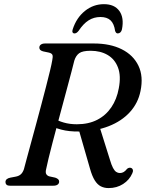

<svg xmlns="http://www.w3.org/2000/svg" viewBox="-20 -914 727 945"><path d="M214.3 -302.3 244.2 -331.6Q265.3 -319.1 294.1 -310.8Q322.8 -302.4 358.2 -302.4Q415.9 -302.4 458.5 -324.3Q501 -346.1 528 -386Q555 -425.8 564.6 -479.2Q576.4 -540.3 560.8 -581.4Q545.3 -622.5 510 -643.3Q474.7 -664.1 425.9 -664.1Q386 -664.1 369.7 -652.1Q353.4 -640.1 345.8 -615.8Q341.2 -596.9 332.4 -563.3Q323.6 -529.8 312.1 -487Q300.6 -444.2 287.8 -396.5Q274.9 -348.8 262.2 -301.1Q249.4 -253.4 238.2 -210.5Q227 -167.5 218.9 -134Q210.7 -100.5 207.1 -81.6Q202.9 -64.9 207.9 -56.8Q212.9 -48.7 222.6 -46L251.6 -39.7Q261.1 -36.5 266.1 -31.9Q271.1 -27.3 271.1 -20.1Q271.1 -10.9 263.8 -5.5Q256.4 0 242.7 0H29.9Q16.8 0 11.8 -5.1Q6.9 -10.1 6.9 -17.8Q6.9 -26.6 13.2 -32.1Q19.6 -37.5 30.9 -39.6L56.7 -44.5Q72.3 -47.3 81.9 -55.6Q91.6 -63.8 97.6 -80.8Q102.1 -98.4 111.1 -131.5Q120.1 -164.5 131.8 -207.7Q143.6 -250.9 156.7 -299.2Q169.8 -347.6 182.6 -396Q195.4 -444.5 206.7 -487.9Q218 -531.4 226 -565.1Q234.1 -598.8 237.2 -617.4Q240.9 -634.9 238.3 -643Q235.7 -651.2 221.2 -655L191.9 -661.2Q182 -664.1 177.8 -668.6Q173.6 -673.2 173.6 -679.7Q173.6 -688.9 181 -694.4Q188.5 -700 201.9 -700H441.6Q522.5 -700 579.3 -671.5Q636.1 -643 661.4 -590.5Q686.6 -538 671.5 -465.7Q659.7 -406.8 619.4 -362.3Q579 -317.9 515.1 -292.9Q451.2 -267.9 369.3 -266.7Q319.5 -266 281.4 -276.1Q243.2 -286.2 214.3 -302.3ZM367.8 -275.5 469.5 -291.9 521.3 -126.9Q528.7 -101.6 536.2 -87.5Q543.6 -73.4 552 -67.9Q560.4 -62.3 569.9 -62.3Q580.3 -62.3 588.7 -67.3Q597 -72.3 604.7 -82.1Q608.2 -86.1 614.2 -87.8Q620.1 -89.5 624.8 -87.6Q632 -85.1 633.9 -77.7Q635.8 -70.3 631.2 -61.1Q617.1 -28.4 586 -8.4Q554.9 11.7 514.6 11.7Q493.3 11.7 476.4 3.2Q459.5 -5.3 446.5 -26.1Q433.4 -46.9 423.2 -83.1ZM474.3 -830.3Q442 -830.3 415.9 -813.7Q389.8 -797.1 366.6 -761.8Q361.2 -755.3 356.5 -752.4Q351.7 -749.5 346.8 -749.5Q339.7 -749.5 337.2 -754.9Q334.7 -760.3 337.9 -769.8Q356.3 -826.6 397.9 -860.1Q439.5 -893.5 491.6 -893.5Q543.3 -893.5 567.4 -860.1Q591.5 -826.6 580.3 -769.8Q578.3 -760.3 572.7 -754.9Q567 -749.5 559.7 -749.5Q555.1 -749.5 552 -752.4Q548.9 -755.3 546.6 -761.8Q541.5 -797.7 523.9 -814Q506.3 -830.3 474.3 -830.3Z"/></svg>

Font: Fraunces
Style: Italic
Weight: 900
Italic angle: -16°
Version: Version 1.000;[0bf87f6ff]